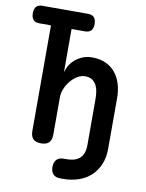

<svg xmlns="http://www.w3.org/2000/svg" viewBox="-98 -798 795 1047"><g transform="rotate(10 300.0 -275.0)"><path d="M50 -633Q28 -633 17 -645Q6 -657 6 -681.5Q6 -706 17 -718Q28 -730 50 -730H303Q326 -730 337 -718Q348 -706 348 -681.5Q348 -657 337 -645Q326 -633 303 -633H229V-393Q243 -444 282 -472Q321 -500 366 -500Q410 -500 442 -485.5Q474 -471 495.5 -445Q517 -419 528 -383Q539 -347 539 -304V-25Q539 26 522 64.5Q505 103 476.5 128.5Q448 154 409 167Q370 180 324 180H309Q284 180 270.5 166Q257 152 257 125.5Q257 99 270.5 85Q284 71 309 71H324Q345 71 363 66.5Q381 62 395 51Q409 40 416.5 21.5Q424 3 424 -26V-276Q424 -298 421 -319Q418 -340 409.5 -356Q401 -372 386 -382Q371 -392 347 -392Q325 -392 304 -379Q283 -366 267 -346.5Q251 -327 241 -303Q231 -279 231 -256V-48Q231 -18 216.5 -4Q202 10 173 10Q144 10 129.5 -4Q115 -18 115 -48V-633Z"/></g></svg>

Font: Maple Mono NL SemiBold
Style: Regular
Weight: 600
Monospace: yes
Designer: subframe7536
Version: Version 7.000